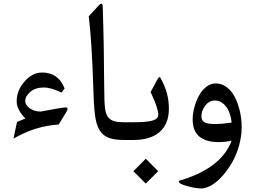

<svg xmlns="http://www.w3.org/2000/svg" viewBox="-20 -767 1393 1052"><path d="M334 -282.2C311.5 -340.3 270.5 -369.6 210.9 -369.6C175.3 -369.6 143.6 -353.5 114.7 -320.8C85.9 -288.1 71.3 -251.5 71.3 -210.9C71.3 -181.2 87.4 -150.4 119.1 -117.7C94.7 -107.4 74.7 -99.1 73.2 -98.6L53.7 -7.3C133.3 -53.7 215.8 -79.6 301.3 -84.5L340.8 -148.4C347.2 -157.7 350.1 -165.5 350.1 -170.9C350.1 -175.8 347.2 -178.2 340.8 -178.2C327.1 -178.2 281.2 -170.9 203.1 -155.8C180.7 -155.8 161.1 -161.6 144 -172.9C127 -184.1 118.2 -198.2 118.2 -216.3C118.2 -231 127.4 -246.6 145.5 -263.2C163.6 -279.3 188.5 -287.6 219.7 -287.6C246.6 -287.6 278.8 -278.3 317.4 -259.8Z M658.7 -97.2C616.2 -97.2 590.8 -104 575.2 -121.6C565.9 -131.8 559.6 -147.5 556.2 -168.5C552.7 -188 551.3 -232.4 550.8 -301.3C550.3 -434.6 547.9 -576.7 543 -726.6C542.5 -750 535.2 -752 522 -737.8L466.3 -678.2C478 -581.5 486.8 -441.4 492.2 -258.3C494.1 -195.3 498 -147.5 503.9 -114.7C509.8 -81.5 521 -56.2 537.1 -38.1C561 -11.2 599.1 0 659.2 0H668.9C680.7 0 683.6 -12.7 683.6 -46.4V-49.8C683.6 -84.5 680.7 -97.2 668.9 -97.2Z M710.9 170.9 778.8 238.8 846.7 170.9 778.8 102.5ZM905.3 -170.4C905.3 -200.2 901.9 -228.5 895 -254.4C888.2 -280.3 876.5 -308.6 859.9 -339.4C857.9 -342.8 856 -344.7 854 -344.7C851.1 -344.7 848.1 -341.8 844.7 -335.9L805.2 -262.7C833 -203.6 847.2 -162.1 847.2 -139.2C847.2 -107.4 808.1 -97.2 710 -97.2H664.1C645 -97.2 642.1 -85.4 642.1 -50.8V-45.9C642.1 -11.2 644.5 0 664.1 0H711.4C838.9 0 905.3 -63.5 905.3 -170.4Z M1161.6 -310.1C1125 -310.1 1090.8 -281.2 1069.8 -242.2C1048.3 -202.6 1035.6 -153.8 1035.6 -112.3C1035.6 -29.8 1083.5 11.7 1179.7 11.7C1199.7 11.7 1223.1 9.3 1249 3.9C1211.4 105 1116.7 177.7 965.3 222.2C960 223.6 958.5 226.6 960.9 231.4C964.4 237.8 975.6 243.7 993.7 249C1030.8 260.3 1060.1 265.6 1082 265.6C1117.2 265.6 1160.2 240.7 1198.7 197.3C1217.8 175.3 1235.4 150.9 1251.5 123.5C1283.2 68.8 1304.2 -3.4 1304.2 -70.3C1304.2 -127 1291.5 -184.6 1268.6 -231.4C1245.6 -278.3 1207 -310.1 1161.6 -310.1ZM1083.5 -130.4C1083.5 -149.9 1090.3 -168.9 1104.5 -188C1118.7 -207 1136.2 -216.3 1157.7 -216.3C1175.8 -216.3 1191.9 -210 1205.6 -197.3C1232.9 -171.9 1244.6 -136.2 1249 -95.2C1211.9 -89.8 1182.6 -87.4 1161.6 -87.4C1106.9 -87.4 1083.5 -97.2 1083.5 -130.4Z"/></svg>

Font: Parastoo
Style: Regular
Weight: 400
Foundry: Saber Rastikerdar (saber.rastikerdar@gmail.com)
Version: Version 2.0.1